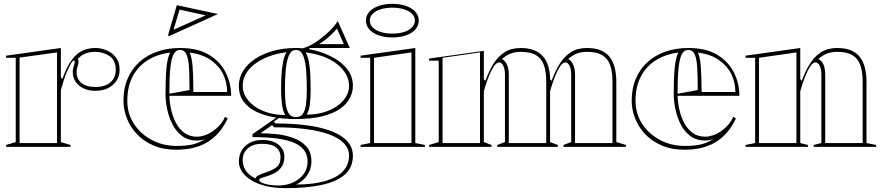

<svg xmlns="http://www.w3.org/2000/svg" viewBox="-20 -765 4593 1000"><path d="M12 0V-10L62 -25V-464H12V-475L297 -515V-362L305 -354Q316 -385 328.5 -411Q341 -437 354 -453Q376 -484 406.5 -499.5Q437 -515 477 -515Q506 -515 535 -503Q564 -491 583.5 -466Q603 -441 603 -402Q603 -370 587 -345Q571 -320 542.5 -306Q514 -292 476 -292Q442 -292 415.5 -304.5Q389 -317 374 -339Q359 -361 359 -389Q359 -401 361.5 -410.5Q364 -420 366.5 -428.5Q369 -437 369 -443Q369 -450 365 -450Q359 -450 350 -435Q341 -420 324 -381Q318 -366 311 -343.5Q304 -321 297 -295V-25L347 -10V0ZM277 -492 82 -465V-20H277ZM477 -495Q447 -495 424.5 -486Q402 -477 385 -458Q387 -455 388 -451.5Q389 -448 389 -443Q389 -436 386.5 -428Q384 -420 381.5 -410.5Q379 -401 379 -389Q379 -353 404.5 -332.5Q430 -312 476 -312Q527 -312 555 -336Q583 -360 583 -402Q583 -451 550 -473Q517 -495 477 -495Z M918 -515Q1011 -515 1069.5 -479Q1128 -443 1156 -386.5Q1184 -330 1184 -266H858V-276L967 -296Q967 -364 964.5 -410.5Q962 -457 951.5 -481Q941 -505 917 -505Q897 -505 885 -484Q873 -463 867.5 -413.5Q862 -364 862 -276Q862 -239 870 -200Q878 -161 895 -127.5Q912 -94 939.5 -73.5Q967 -53 1006 -53Q1024 -53 1045.5 -60Q1067 -67 1087.5 -81Q1108 -95 1125 -114Q1142 -133 1152 -157L1166 -148Q1139 -92 1105 -59.5Q1071 -27 1034 -11Q997 5 962.5 10Q928 15 900 15Q831 15 779 -7.5Q727 -30 692.5 -67Q658 -104 640.5 -149.5Q623 -195 623 -240Q623 -305 645 -356Q667 -407 706.5 -442.5Q746 -478 800 -496.5Q854 -515 918 -515ZM643 -240Q643 -174 677 -121Q711 -68 769.5 -36.5Q828 -5 900 -5Q952 -5 984.5 -13Q1017 -21 1050 -41Q1039 -37 1028 -35Q1017 -33 1006 -33Q961 -33 929.5 -56Q898 -79 879 -116Q860 -153 851 -195Q842 -237 842 -276Q842 -359 847 -411.5Q852 -464 866 -491Q799 -483 748.5 -451Q698 -419 670.5 -366Q643 -313 643 -240ZM987 -286H1163Q1163 -337 1141.5 -380Q1120 -423 1076.5 -453Q1033 -483 968 -491Q979 -467 983 -420Q987 -373 987 -286ZM861 -577 855 -581 901 -738 1115 -692ZM884 -610 886 -611 1051 -685 915 -715Z M1469 215Q1407 215 1361 203Q1315 191 1284.5 171Q1254 151 1239 126.5Q1224 102 1224 77Q1224 44 1239 18.5Q1254 -7 1281.5 -21.5Q1309 -36 1344 -36Q1400 -36 1430.5 -11.5Q1461 13 1461 50Q1461 82 1448 102Q1435 122 1415.5 133.5Q1396 145 1376 151Q1356 157 1343 161.5Q1330 166 1330 172Q1330 180 1343.5 186.5Q1357 193 1379.5 197Q1402 201 1429 201Q1474 201 1508.5 184.5Q1543 168 1562.5 140Q1582 112 1582 76Q1582 43 1565 19Q1548 -5 1513.5 -20.5Q1479 -36 1424.5 -43.5Q1370 -51 1295 -51V-66L1431 -161L1440 -155L1406 -132L1416 -122Q1493 -122 1556.5 -115Q1620 -108 1669 -94Q1718 -80 1751 -60Q1784 -40 1801 -13.5Q1818 13 1818 45Q1818 108 1775 145Q1732 182 1653.5 198.5Q1575 215 1469 215ZM1516 -145Q1459 -145 1406.5 -154.5Q1354 -164 1313 -184Q1272 -204 1248 -237Q1224 -270 1224 -318Q1224 -361 1247 -397Q1270 -433 1310.5 -459.5Q1351 -486 1405 -500.5Q1459 -515 1521 -515Q1571 -515 1623 -501.5Q1675 -488 1719.5 -463Q1764 -438 1791 -401.5Q1818 -365 1818 -318Q1818 -286 1802.5 -255Q1787 -224 1752 -199Q1717 -174 1659 -159.5Q1601 -145 1516 -145ZM1521 -155Q1545 -155 1557 -171.5Q1569 -188 1573.5 -220Q1578 -252 1578 -298Q1578 -352 1574.5 -399Q1571 -446 1559 -475.5Q1547 -505 1521 -505Q1497 -505 1484.5 -475.5Q1472 -446 1468 -399Q1464 -352 1464 -298Q1464 -253 1468.5 -221Q1473 -189 1485.5 -172Q1498 -155 1521 -155ZM1591 -495 1524 -509Q1549 -509 1576.5 -520Q1604 -531 1630 -549Q1656 -567 1678.5 -587Q1701 -607 1717 -625.5Q1733 -644 1739 -656L1802 -515H1591ZM1311 165Q1311 157 1325 149Q1339 141 1375 129Q1400 121 1420.5 105.5Q1441 90 1441 54Q1441 21 1417.5 2.5Q1394 -16 1344 -16Q1297 -16 1270.5 8Q1244 32 1244 67Q1244 83 1248 97Q1252 111 1260 123.5Q1268 136 1281 146Q1294 156 1311 165ZM1522 196Q1588 196 1639.5 186Q1691 176 1726.5 157Q1762 138 1780 109.5Q1798 81 1798 45Q1798 10 1772.5 -17.5Q1747 -45 1697 -64Q1647 -83 1574.5 -92.5Q1502 -102 1408 -102L1397 -113L1352 -82L1337 -71Q1373 -71 1418 -66.5Q1463 -62 1505 -47.5Q1547 -33 1574.5 -3.5Q1602 26 1602 76Q1602 115 1580.5 147Q1559 179 1522 196ZM1465 -166Q1453 -188 1448.5 -222Q1444 -256 1444 -298Q1444 -336 1446 -372.5Q1448 -409 1454 -440.5Q1460 -472 1472 -493Q1422 -487 1380 -471Q1338 -455 1307.5 -432Q1277 -409 1260.5 -380Q1244 -351 1244 -318Q1244 -286 1261 -258.5Q1278 -231 1308 -210Q1338 -189 1378.5 -177.5Q1419 -166 1465 -166ZM1577 -168Q1624 -168 1664 -179.5Q1704 -191 1734 -211.5Q1764 -232 1781 -259.5Q1798 -287 1798 -318Q1798 -350 1781.5 -379Q1765 -408 1735 -431.5Q1705 -455 1663.5 -470.5Q1622 -486 1572 -492Q1584 -470 1589.5 -439Q1595 -408 1596.5 -371.5Q1598 -335 1598 -298Q1598 -256 1594 -222.5Q1590 -189 1577 -168ZM1641 -535H1771L1735 -616Q1719 -597 1695.5 -575.5Q1672 -554 1641 -535Z M2023 -570Q1983 -570 1952 -581Q1921 -592 1903.5 -612Q1886 -632 1886 -658Q1886 -684 1903.5 -703.5Q1921 -723 1952 -734Q1983 -745 2023 -745Q2064 -745 2095 -734Q2126 -723 2143.5 -703.5Q2161 -684 2161 -658Q2161 -632 2143.5 -612Q2126 -592 2095 -581Q2064 -570 2023 -570ZM1858 0V-10L1908 -20V-464H1858V-475L2143 -515V-20L2193 -10V0ZM1928 -20H2123V-492L1928 -464ZM2023 -590Q2058 -590 2084.5 -598.5Q2111 -607 2126 -622.5Q2141 -638 2141 -658Q2141 -678 2126 -693Q2111 -708 2084.5 -716.5Q2058 -725 2023 -725Q1989 -725 1962.5 -716.5Q1936 -708 1921 -693Q1906 -678 1906 -658Q1906 -638 1921 -622.5Q1936 -607 1962.5 -598.5Q1989 -590 2023 -590Z M2215 0V-10L2265 -25V-449H2215V-460L2500 -500V-352L2508 -344Q2525 -392 2549 -431Q2573 -470 2607.5 -492.5Q2642 -515 2692 -515Q2731 -515 2760 -504Q2789 -493 2807.5 -472Q2826 -451 2835.5 -420.5Q2845 -390 2845 -352V-25L2885 -10V0H2570V-10L2610 -25V-375Q2610 -406 2601 -423Q2592 -440 2580 -440Q2566 -440 2552.5 -420Q2539 -400 2528 -372.5Q2517 -345 2509.5 -321.5Q2502 -298 2500 -290V-25L2540 -10V0ZM2915 0V-10L2955 -25V-375Q2955 -406 2946 -423Q2937 -440 2925 -440Q2911 -440 2897.5 -420Q2884 -400 2873 -372.5Q2862 -345 2854.5 -321.5Q2847 -298 2845 -290V-352L2853 -344Q2870 -392 2894 -431Q2918 -470 2952.5 -492.5Q2987 -515 3037 -515Q3083 -515 3113 -501Q3143 -487 3159.5 -462.5Q3176 -438 3183 -406.5Q3190 -375 3190 -340V-25L3240 -10V0ZM2285 -20H2480V-492L2285 -464ZM2630 -20H2825V-340Q2825 -391 2813 -425.5Q2801 -460 2772 -477.5Q2743 -495 2692 -495Q2661 -495 2637 -485Q2613 -475 2594 -457Q2597 -456 2600 -454.5Q2603 -453 2604 -451Q2615 -442 2622.5 -423Q2630 -404 2630 -375ZM2975 -20H3170V-340Q3170 -391 3158 -425.5Q3146 -460 3117 -477.5Q3088 -495 3037 -495Q3006 -495 2982 -485Q2958 -475 2939 -457Q2942 -456 2945 -454.5Q2948 -453 2949 -451Q2960 -442 2967.5 -423Q2975 -404 2975 -375Z M3565 -515Q3658 -515 3716.5 -479Q3775 -443 3803 -386.5Q3831 -330 3831 -266H3505V-276L3614 -296Q3614 -364 3611.5 -410.5Q3609 -457 3598.5 -481Q3588 -505 3564 -505Q3544 -505 3532 -484Q3520 -463 3514.5 -413.5Q3509 -364 3509 -276Q3509 -239 3517 -200Q3525 -161 3542 -127.5Q3559 -94 3586.5 -73.5Q3614 -53 3653 -53Q3671 -53 3692.5 -60Q3714 -67 3734.5 -81Q3755 -95 3772 -114Q3789 -133 3799 -157L3813 -148Q3786 -92 3752 -59.5Q3718 -27 3681 -11Q3644 5 3609.5 10Q3575 15 3547 15Q3478 15 3426 -7.5Q3374 -30 3339.5 -67Q3305 -104 3287.5 -149.5Q3270 -195 3270 -240Q3270 -305 3292 -356Q3314 -407 3353.5 -442.5Q3393 -478 3447 -496.5Q3501 -515 3565 -515ZM3290 -240Q3290 -174 3324 -121Q3358 -68 3416.5 -36.5Q3475 -5 3547 -5Q3599 -5 3631.5 -13Q3664 -21 3697 -41Q3686 -37 3675 -35Q3664 -33 3653 -33Q3608 -33 3576.5 -56Q3545 -79 3526 -116Q3507 -153 3498 -195Q3489 -237 3489 -276Q3489 -359 3494 -411.5Q3499 -464 3513 -491Q3446 -483 3395.5 -451Q3345 -419 3317.5 -366Q3290 -313 3290 -240ZM3634 -286H3810Q3810 -337 3788.5 -380Q3767 -423 3723.5 -453Q3680 -483 3615 -491Q3626 -467 3630 -420Q3634 -373 3634 -286Z M4543 -10V0H4218V-10L4258 -20V-375Q4258 -406 4249 -423Q4240 -440 4228 -440Q4214 -440 4200.5 -420Q4187 -400 4176 -372.5Q4165 -345 4157.5 -321.5Q4150 -298 4148 -290V-20L4188 -10V0H3863V-10L3913 -20V-464H3863V-475L4148 -515V-352L4156 -344Q4173 -392 4197 -431Q4221 -470 4255.5 -492.5Q4290 -515 4340 -515Q4386 -515 4416 -501Q4446 -487 4462.5 -462.5Q4479 -438 4486 -406.5Q4493 -375 4493 -340V-20ZM3933 -20H4128V-492L3933 -464ZM4278 -20H4473V-340Q4473 -391 4461 -425.5Q4449 -460 4420 -477.5Q4391 -495 4340 -495Q4309 -495 4285 -485Q4261 -475 4242 -457Q4245 -456 4248 -454.5Q4251 -453 4252 -451Q4265 -441 4271.5 -422Q4278 -403 4278 -375Z"/></svg>

Font: Kalnia Glaze Thin
Style: Bold
Weight: 700
Version: Version 1.110